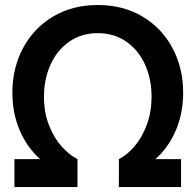

<svg xmlns="http://www.w3.org/2000/svg" viewBox="-20 -755 789 775"><path d="M38.3 0V-112.8H142Q88.8 -160.1 59.4 -229.2Q30 -298.3 30 -380.8Q30 -480.4 73.1 -561.1Q116.2 -641.8 194.4 -688.3Q272.6 -734.8 374.7 -734.8Q476.8 -734.8 555 -688.3Q633.2 -641.8 676.2 -561.1Q719.3 -480.4 719.3 -380.8Q719.3 -298.3 689.9 -229.2Q660.5 -160.1 607.3 -112.8H710.8V0H459.8L460 -112.8Q493.8 -129.9 523.6 -165.2Q553.5 -200.4 572.5 -251.2Q591.4 -301.9 591.8 -362.5Q592.2 -434.4 565.9 -493.4Q539.5 -552.3 490.1 -586.8Q440.7 -621.2 374.7 -621.2Q308.9 -621.2 259.6 -586.9Q210.3 -552.6 183.9 -494Q157.5 -435.5 157.5 -364.2Q157.5 -301.4 177.3 -250.5Q197.2 -199.5 227.8 -164.9Q258.4 -130.3 292.7 -112.8V0Z"/></svg>

Font: Vela Sans GX ExtLt
Style: Regular
Weight: 200
Designer: Principal design: Mikhail Sharanda - project Manrope.
Design modification: Ravid Balaliev
Foundry: Mikhail Sharanda
Version: Version 1.001